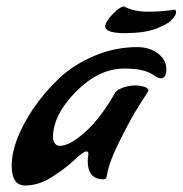

<svg xmlns="http://www.w3.org/2000/svg" viewBox="-20 -530 562 591"><path d="M304 -449Q304 -462 326.5 -486Q349 -510 362 -510Q392 -494 435 -494Q478 -494 515 -500H517Q522 -500 522 -492Q522 -484 509 -469.5Q496 -455 460 -441.5Q424 -428 364 -428Q304 -428 304 -449ZM250 -35 252 -56Q252 -64 246 -64Q237 -64 209.5 -38Q182 -12 140.5 14.5Q99 41 57.5 41Q16 41 16 -20Q16 -96 82 -195Q116 -245 160.5 -287.5Q205 -330 269 -357.5Q333 -385 403 -385Q440 -385 466 -365.5Q492 -346 492 -317.5Q492 -289 475 -289Q466 -289 451 -300Q423 -319 363 -319Q284 -319 213.5 -247.5Q143 -176 143 -106Q143 -97 148.5 -89Q154 -81 164 -81Q194 -81 241 -122.5Q288 -164 333 -242Q336 -251 355 -259Q374 -267 400 -267Q437 -264 437 -251Q437 -250 429.5 -238.5Q422 -227 403 -197Q384 -167 349.5 -98.5Q315 -30 309 10Q308 22 299 22Q250 22 250 -35Z"/></svg>

Font: Condiment
Style: Regular
Weight: 400
Designer: Angel Koziupa, Alejandro Paul
Foundry: Angel Koziupa, Alejandro Paul
Version: Version 1.001